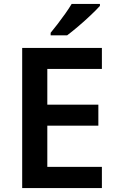

<svg xmlns="http://www.w3.org/2000/svg" viewBox="-20 -958 598 978"><path d="M499 0H93V-714H499V-607H221V-425H481V-318H221V-108H499ZM489 -928Q473 -910 442.5 -881Q412 -852 379 -824Q346 -796 322 -778H238V-791Q253 -809 273 -835Q293 -861 312.5 -888.5Q332 -916 345 -938H489Z"/></svg>

Font: Noto Sans Bassa Vah SemiBold
Style: Regular
Weight: 600
Designer: Monotype Design Team
Foundry: Monotype Imaging Inc.
Version: Version 2.002; ttfautohint (v1.8.4.7-5d5b)